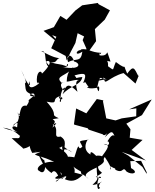

<svg xmlns="http://www.w3.org/2000/svg" viewBox="-94 -1196 1048 1301"><path d="M830 -462 829 -408 731 -394 689 -380 626 -394 604 -508 606 -516 562 -525 491 -428 422 -461 407 -354 411 -351 500 -327 506 -318 602 -286C624 -256 662 -355 617 -266C679 -331 667 -293 702 -235C678 -314 654 -269 633 -237C645 -247 661 -195 608 -221C661 -218 632 -185 592 -130C622 -141 539 -147 563 -135C531 -166 517 -176 519 -149C454 -184 502 -263 506 -250C423 -238 450 -242 464 -202C431 -168 447 -232 428 -187C414 -137 392 -92 406 -94C416 -108 390 -144 451 -73C471 -93 452 -136 362 -134C341 -97 413 -129 307 -194C364 -214 311 -241 326 -231C329 -145 342 -212 394 -164C330 -198 314 -247 337 -142C342 -222 361 -241 317 -271C252 -254 322 -334 254 -356C253 -337 322 -393 262 -331C274 -378 293 -364 254 -397C232 -384 250 -386 304 -395C237 -425 311 -408 222 -507C316 -488 244 -525 314 -545C287 -529 344 -507 324 -540C292 -496 331 -492 316 -536C318 -570 330 -595 344 -603C360 -546 278 -636 348 -641C278 -631 283 -596 322 -637C274 -682 359 -680 403 -740C401 -741 359 -721 358 -643C377 -642 427 -663 449 -651C442 -656 405 -661 431 -574C370 -633 357 -631 330 -557C384 -619 453 -616 464 -674C405 -670 437 -656 411 -685C490 -708 495 -694 470 -635C492 -629 464 -669 507 -605C484 -614 496 -583 580 -605C552 -615 570 -585 569 -585C577 -557 587 -629 565 -605C578 -659 578 -678 602 -664C527 -647 547 -642 614 -657C577 -694 662 -635 613 -663C613 -611 643 -673 743 -701L824 -630C849 -686 853 -712 845 -677C815 -736 811 -756 768 -697C727 -788 785 -703 691 -776C664 -717 685 -715 638 -747C642 -795 613 -784 655 -779C612 -896 660 -808 581 -821C575 -856 582 -814 592 -838C519 -840 503 -871 452 -861C471 -842 492 -855 467 -855C422 -868 404 -806 464 -846C454 -770 424 -805 367 -775C349 -836 397 -829 407 -780C457 -767 453 -718 330 -742C386 -735 364 -787 357 -747C305 -767 314 -754 244 -775C296 -767 280 -791 309 -803C268 -800 188 -853 184 -849C237 -859 187 -755 257 -728C228 -770 202 -782 233 -783C271 -774 187 -691 190 -698C186 -723 147 -713 157 -630C173 -659 155 -613 183 -642C131 -594 93 -589 103 -646C121 -596 95 -612 50 -721C70 -681 92 -630 75 -632C82 -568 77 -577 145 -544C69 -539 139 -584 140 -550C64 -490 127 -538 86 -479C34 -492 48 -407 31 -419C56 -417 25 -394 27 -435C54 -351 -11 -367 -1 -343C20 -390 79 -338 93 -377C116 -420 41 -393 46 -429C7 -340 35 -324 12 -338C-15 -347 -24 -323 24 -302C-56 -322 -40 -319 -74 -331C25 -318 33 -262 74 -261C79 -317 91 -327 72 -313C7 -252 74 -260 -15 -260C62 -188 74 -188 57 -187C139 -203 86 -232 124 -160C185 -165 204 -178 142 -150C168 -133 185 -141 273 -99C192 -106 137 -52 173 -37C206 -10 222 -55 205 -114C201 -102 166 -161 139 -177C182 -156 179 -72 255 -24C250 -9 269 -70 300 -6C244 25 323 19 350 -2C302 32 340 24 315 -28C345 -15 286 47 284 31C289 26 386 -30 345 18C385 35 418 37 468 -12C441 -18 364 -41 409 -20C427 -76 357 -88 455 -33C458 -7 443 -38 507 16C467 -7 488 -28 561 -61C562 20 582 12 533 56C574 60 621 12 584 45C564 83 589 67 582 79C564 102 560 49 573 18C572 -23 623 27 555 3C634 -44 574 -13 570 -67C639 -108 593 -107 616 -132C687 -30 644 -37 655 -69C720 -31 675 -82 688 -46C746 -14 734 -77 764 -33C803 -7 851 -26 794 -57L789 -104L862 -106L900 -29V-18L871 -65L775 -142L731 -167L895 -108L798 -180L872 -248L785 -263L790 -320L762 -358L868 -416L934 -522L781 -455ZM220 -974 288 -947 253 -869 351 -817 358 -787 386 -846 417 -905 432 -971 476 -949 466 -924 491 -868 492 -826 557 -917 549 -999 616 -1063 651 -1126 575 -1167 568 -1176 463 -1160 417 -1125 357 -1062 315 -1088 271 -1012 201 -987 321 -888 258 -960Z"/></svg>

Font: Hussar Lance
Style: Regular
Weight: 700
Foundry: Cannot Into Space Fonts, PlusOne Fonts
Version: Version 2.27